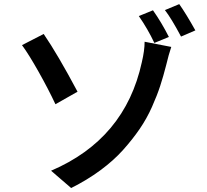

<svg xmlns="http://www.w3.org/2000/svg" viewBox="-20 -862 1017 942"><path d="M230.5 -24.4Q593.8 -179.7 675.8 -556.6Q689.5 -614.3 689.5 -657.2L820.3 -631.8Q807.6 -594.7 794.9 -541Q781.2 -487.3 766.1 -440.9Q751 -394.5 725.6 -337.4Q700.2 -280.3 665 -229Q629.9 -177.7 583.5 -126Q537.1 -74.2 472.2 -26.4Q407.2 21.5 329.1 60.5ZM87.9 -640.6 194.3 -695.3Q262.7 -595.7 360.4 -412.1L252 -350.6Q217.8 -423.8 169.4 -509.8Q121.1 -595.7 87.9 -640.6ZM661.1 -783.2 730.5 -811.5Q772.5 -752 808.6 -680.7L737.3 -651.4Q705.1 -719.7 661.1 -783.2ZM789.1 -812.5 859.4 -841.8Q892.6 -794.9 938.5 -712.9L868.2 -682.6Q820.3 -772.5 789.1 -812.5Z"/></svg>

Font: Min Sans SemiBold
Style: Regular
Weight: 600
Designer: Jinseong-Kim, NotoSansCJK, Nunito
Foundry: Jinseong-Kim
Version: Version 1.400;Glyphs 3.1.2 (3151)